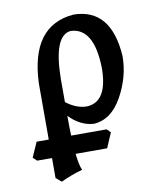

<svg xmlns="http://www.w3.org/2000/svg" viewBox="-83 -552 727 869"><g transform="rotate(-10 280.5 -118.0)"><path d="M302.7 -65.9Q397.5 -70.8 398.4 -224.6Q395 -411.1 288.1 -415Q209.5 -407.7 207 -210.4V-102.5Q254.4 -65.9 302.7 -65.9ZM130.9 250 105.5 228.5V-205.1Q115.2 -470.2 314.5 -485.8Q485.8 -483.4 500 -262.7Q500 -167 449.7 -77.1Q399.4 12.7 318.8 17.1Q256.3 12.7 207 -39.6Q207 164.1 230.5 212.9Q178.2 227.1 130.9 250ZM358.9 136.7H37.1L19.5 120.1L49.8 51.8H371.6L388.2 68.4Z"/></g></svg>

Font: Kelvinch
Style: Bold
Weight: 700
Designer: Paul James Miller
Foundry: High-Logic / Made with FontCreator
Version: Version 3.501;March 28, 2021;FontCreator 13.0.0.2683 64-bit